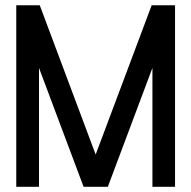

<svg xmlns="http://www.w3.org/2000/svg" viewBox="-20 -718 735 738"><path d="M652.8 0H565.9V-457L394.5 0H301.3L129.9 -457V0H42.5V-697.8H132.8L347.7 -124L563 -697.8H652.8Z"/></svg>

Font: Qaz
Style: Regular
Weight: 400
Designer: GGBotNet
Foundry: f0n7
Version: 0.70